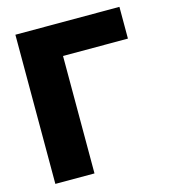

<svg xmlns="http://www.w3.org/2000/svg" viewBox="-106 -793 780 879"><g transform="rotate(-15 283.5 -353.5)"><path d="M541 -707H47.9V0H233.4V-556.6H541Z"/></g></svg>

Font: Pretendard Black
Style: Regular
Weight: 900
Designer: Base glyphs from Inter by Rasmus Andersson; Hangeul glyphs from Noto Sans CJK(Source Han Sans) by Jang Soo-young and Kan
Foundry: Kil Hyung-jin
Version: Version 1.309;Glyphs 3.2 (3225)